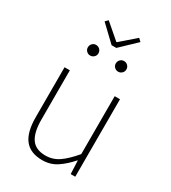

<svg xmlns="http://www.w3.org/2000/svg" viewBox="-216 -1008 1009 1131"><g transform="rotate(30 288.5 -442.0)"><path d="M255 13Q174 13 135 -36Q96 -85 96 -188V-527H132V-192Q132 -105 161.5 -62.5Q191 -20 258 -20Q307 -20 347.5 -47.5Q388 -75 437 -133V-527H473V0H442L438 -90H436Q396 -44 353 -15.5Q310 13 255 13ZM271 -778 165 -879 183 -897 285 -809H289L390 -897L409 -879L303 -778ZM191 -662Q177 -662 166.5 -672.5Q156 -683 156 -697Q156 -713 166.5 -723.5Q177 -734 191 -734Q207 -734 217.5 -723.5Q228 -713 228 -697Q228 -683 217.5 -672.5Q207 -662 191 -662ZM382 -662Q367 -662 356.5 -672.5Q346 -683 346 -697Q346 -713 356.5 -723.5Q367 -734 382 -734Q397 -734 407.5 -723.5Q418 -713 418 -697Q418 -683 407.5 -672.5Q397 -662 382 -662Z"/></g></svg>

Font: Shanggu Sans SC VF
Style: Regular
Weight: 250
Designer: GuiWonder
Version: Version 1.021